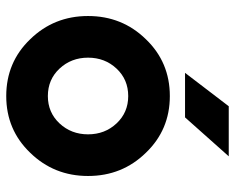

<svg xmlns="http://www.w3.org/2000/svg" viewBox="-89 -652 753 615"><g transform="rotate(90 287.5 -344.5)"><path d="M213.3 -560.7H356L480.7 -700.7H320.3ZM287.7 -378.7Q340.3 -378.7 375.3 -341.3Q410.3 -304 410.3 -250Q410.3 -196.3 375.3 -158.7Q340.3 -121.3 287.7 -121.3Q234.7 -121.3 199.7 -158.7Q164.7 -196.3 164.7 -250Q164.7 -304 199.7 -341.3Q234.7 -378.7 287.7 -378.7ZM287.7 -512Q179.3 -512 105.7 -435.3Q31.3 -359.3 31.3 -250Q31.3 -141 105.7 -64.7Q179.3 12 287.7 12Q395.7 12 469.3 -64.7Q543.7 -141 543.7 -250Q543.7 -359.3 469.3 -435.3Q395.7 -512 287.7 -512Z"/></g></svg>

Font: Unageo Variable
Style: Regular
Weight: 300
Designer: Richard Sepsi
Foundry: Richard Sepsi
Version: Version 2.200